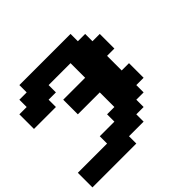

<svg xmlns="http://www.w3.org/2000/svg" viewBox="-175 -831 1161 1161"><g transform="rotate(-45 406.0 -250.0)"><path d="M0 125H375V62.5H500V0H562.5V-62.5H625V-125H687.5V-250H625V-375H687.5V-500H625V-562.5H562.5V-625H125V-562.5H62.5V-500H0V-375H187.5V-437.5H250V-500H437.5V-375H250V-250H437.5V-125H375V-62.5H250V0H0Z"/></g></svg>

Font: Faithful 32x
Style: Semibold
Weight: 400
Foundry: Faithful Resource Pack
Version: Version 1.0; January 27, 2023